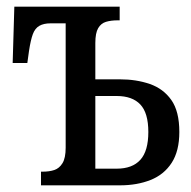

<svg xmlns="http://www.w3.org/2000/svg" viewBox="-20 -556 572 576"><path d="M103 0V-41H108Q128 -41 143 -46Q158 -51 167.5 -66.5Q177 -82 177 -113V-486H132Q111 -486 98 -478.5Q85 -471 78.5 -453.5Q72 -436 67 -403L62 -367H18L23 -536H339V-495H333Q313 -495 298 -490.5Q283 -486 274.5 -471.5Q266 -457 266 -427V-318H340Q389 -318 429.5 -304Q470 -290 494 -256Q518 -222 518 -160Q518 -103 495 -67.5Q472 -32 431.5 -16Q391 0 340 0ZM266 -50H330Q377 -50 401 -76.5Q425 -103 425 -160Q425 -217 401 -242.5Q377 -268 330 -268H266Z"/></svg>

Font: Noto Serif Condensed
Style: Regular
Weight: 400
Width: 3
Designer: Monotype Design Team
Foundry: Monotype Imaging Inc.
Version: Version 2.015